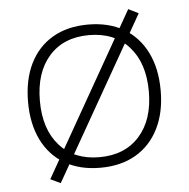

<svg xmlns="http://www.w3.org/2000/svg" viewBox="-49 -653 749 760"><g transform="rotate(-5 325.0 -272.5)"><path d="M162 59 122 40 488 -604 528 -584ZM324 12Q242 12 183 -22.5Q124 -57 92.5 -121Q61 -185 61 -272Q61 -360 92.5 -424Q124 -488 183 -522.5Q242 -557 324 -557Q406 -557 465 -522.5Q524 -488 556 -424Q588 -360 588 -272Q588 -185 556 -121Q524 -57 465 -22.5Q406 12 324 12ZM324 -30Q425 -30 483 -95Q541 -160 541 -272Q541 -385 483 -450Q425 -515 324 -515Q223 -515 165.5 -450Q108 -385 108 -272Q108 -160 165.5 -95Q223 -30 324 -30Z"/></g></svg>

Font: Azeret Mono Thin
Style: Regular
Weight: 100
Designer: Martin Vácha
Foundry: Displaay
Version: Version 1.002